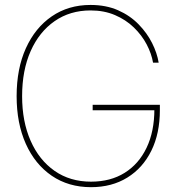

<svg xmlns="http://www.w3.org/2000/svg" viewBox="-20 -756 729 784"><path d="M351.6 8.3Q259.8 8.3 191.4 -38.3Q123 -85 85.4 -168.7Q47.9 -252.4 47.9 -363.3Q47.9 -475.6 85.7 -559.1Q123.5 -642.6 191.4 -689.2Q259.3 -735.8 349.6 -735.8Q413.1 -735.8 462.2 -714.1Q511.2 -692.4 545.9 -656.7Q580.6 -621.1 601.1 -580.1Q621.6 -539.1 627.9 -500H605Q598.6 -537.1 578.9 -574.7Q559.1 -612.3 526.6 -643.8Q494.1 -675.3 449.7 -694.3Q405.3 -713.4 349.6 -713.4Q266.1 -713.4 203.1 -669.7Q140.1 -626 105.2 -547.4Q70.3 -468.8 70.3 -363.3Q70.3 -259.8 105 -181.2Q139.6 -102.5 202.9 -58.3Q266.1 -14.2 351.6 -14.2Q431.2 -14.2 489 -50.3Q546.9 -86.4 578.6 -152.8Q610.4 -219.2 610.4 -310.5L620.1 -305.7H358.4V-328.1H632.8V-306.6Q632.8 -210.9 597.9 -140.4Q563 -69.8 499.8 -30.8Q436.5 8.3 351.6 8.3Z"/></svg>

Font: Inter 28pt Thin
Style: Regular
Weight: 250
Designer: Rasmus Andersson
Foundry: rsms
Version: Version 4.001;git-66647c0bb